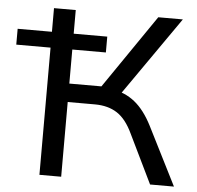

<svg xmlns="http://www.w3.org/2000/svg" viewBox="-63 -757 829 809"><g transform="rotate(5 351.5 -352.5)"><path d="M133 0V-538H-12V-605H133V-705H225V-605H367V-538H225V-394H374L345 -371L574 -705H678L434 -355L408 -385Q461 -378 503 -344.5Q545 -311 578 -246L702 0H601L501 -206Q473 -266 434.5 -291Q396 -316 340 -316H225V0Z"/></g></svg>

Font: Mulish Medium
Style: Regular
Weight: 500
Designer: Vernon Adams
Foundry: Vernon Adams
Version: Version 3.603; ttfautohint (v1.8.3)